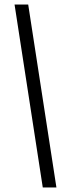

<svg xmlns="http://www.w3.org/2000/svg" viewBox="-20 -772 340 844"><path d="M44 -752H104L228 52H168Z"/></svg>

Font: Pathway Extreme Condensed Light
Style: Regular
Weight: 300
Width: 3
Version: Version 1.001;gftools[0.9.26]